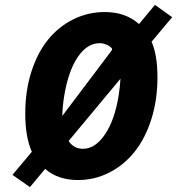

<svg xmlns="http://www.w3.org/2000/svg" viewBox="-20 -722 722 783"><path d="M102.1 41 30.8 -8.8 109.9 -103Q83 -163.1 83 -258.8Q83 -352.1 108.2 -430.2Q133.3 -508.3 176.8 -561.3Q220.2 -614.3 279.8 -643.6Q339.4 -672.9 407.2 -672.9Q492.2 -672.9 546.9 -624L611.8 -702.1L682.1 -651.9L598.1 -551.8Q622.1 -498 622.1 -405.8Q622.1 -313.5 596.9 -234.9Q571.8 -156.2 528.3 -102.3Q484.9 -48.3 425.3 -18.1Q365.7 12.2 297.9 12.2Q216.3 12.2 164.1 -33.2ZM233.9 -249 436 -517.1Q439.5 -522 432.4 -528.8Q425.3 -535.6 412.1 -540.8Q398.9 -545.9 386.2 -545.9Q335.4 -545.9 297.1 -489.3Q258.8 -432.6 242.2 -333Q235.4 -292.5 233.9 -249ZM317.9 -115.2Q368.7 -115.2 408.4 -174.3Q448.2 -233.4 463.9 -333Q469.7 -370.1 471.2 -400.9L259.8 -147Q281.2 -115.2 317.9 -115.2Z"/></svg>

Font: Office Code Pro Bold Italic
Style: Regular
Weight: 700
Italic angle: -9°
Designer: Nathan Rutzky & Paul D. Hunt
Foundry: Adobe Systems Incorporated
Version: Version 1.004;PS 001.004;hotconv 1.0.70;makeotf.lib2.5.58329